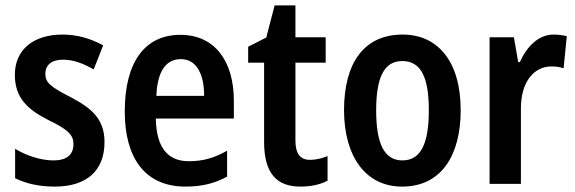

<svg xmlns="http://www.w3.org/2000/svg" viewBox="-20 -681 2130 711"><path d="M367 -155C367 -241 318 -281 242 -321C166 -360 148 -375 148 -408C148 -440 171 -460 213 -460C253 -460 290 -445 327 -424L362 -513C314 -539 266 -553 211 -553C104 -553 35 -497 35 -404C35 -320 80 -277 158 -237C236 -200 252 -179 252 -147C252 -109 228 -87 178 -87C129 -87 75 -106 36 -130V-21C77 -1 124 10 183 10C300 10 367 -48 367 -155Z M648 -552C517 -552 442 -452 442 -268C442 -96 517 10 667 10C728 10 775 -2 821 -27V-123C772 -95 730 -84 679 -84C599 -84 559 -137 557 -242H846V-308C846 -455 775 -552 648 -552ZM650 -462C708 -462 736 -406 736 -326H559C563 -420 596 -462 650 -462Z M1128 -89C1091 -89 1074 -113 1074 -161V-449H1186V-543H1074V-661H997L966 -542L899 -508V-449H958V-156C958 -38 1005 10 1093 10C1132 10 1167 2 1193 -12V-103C1171 -94 1149 -89 1128 -89Z M1686 -273C1686 -454 1601 -553 1471 -553C1326 -553 1254 -445 1254 -273C1254 -106 1331 10 1469 10C1616 10 1686 -108 1686 -273ZM1373 -272C1373 -394 1402 -455 1470 -455C1539 -455 1568 -394 1568 -273C1568 -150 1539 -87 1470 -87C1402 -87 1373 -151 1373 -272Z M2030 -553C1973 -553 1930 -507 1905 -451H1899L1883 -543H1793V0H1909V-280C1909 -376 1956 -435 2022 -435C2038 -435 2054 -433 2067 -428L2079 -547C2062 -551 2046 -553 2030 -553Z"/></svg>

Font: Noto Sans Armenian Condensed SemiBold
Style: Regular
Weight: 600
Width: 3
Designer: Monotype Design Team
Foundry: Monotype Imaging Inc.
Version: Version 2.008